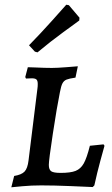

<svg xmlns="http://www.w3.org/2000/svg" viewBox="-20 -786 475 814"><path d="M28 8 40 -40Q71 -45 84 -58.5Q97 -72 101 -106L139 -413Q140 -419 140 -430Q140 -444 134.5 -449Q129 -454 115 -454L90 -453Q90 -455 87 -459L98 -501Q115 -501 129 -500Q171 -498 200 -498Q222 -498 260 -501Q298 -504 310 -505L300 -457Q273 -453 262 -448.5Q251 -444 245 -433Q239 -422 234 -395Q221 -331 204 -219Q187 -107 187 -87Q187 -67 197 -60Q207 -53 237 -53Q279 -53 300.5 -61.5Q322 -70 335 -93Q348 -116 361 -168L419 -174Q422 -169 423 -168Q419 -154 405.5 -104.5Q392 -55 380 0L373 7Q351 6 280 3Q209 0 155 0Q113 0 75.5 3.5Q38 7 28 8ZM139 -564 128 -567 103 -594Q151 -643 199 -696.5Q247 -750 261 -766L272 -764L317 -711L316 -699Q301 -688 247.5 -649Q194 -610 139 -564Z"/></svg>

Font: Alegreya SC Medium
Style: Italic
Weight: 500
Italic angle: -7°
Designer: Juan Pablo del Peral
Foundry: Huerta Tipografica
Version: Version 2.007; ttfautohint (v1.6)